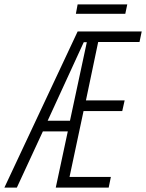

<svg xmlns="http://www.w3.org/2000/svg" viewBox="-89 -858 668 878"><path d="M-69 0 266 -714H559L549 -666H360L304 -399H481L470 -350H293L229 -49H418L408 0H166L221 -257H107L-12 0ZM129 -306H231L308 -665H294ZM258 -795 266 -838H493L484 -795Z"/></svg>

Font: Noto Sans ExtraCondensed Light
Style: Italic
Weight: 300
Width: 2
Italic angle: -12°
Designer: Monotype Design Team
Foundry: Monotype Imaging Inc.
Version: Version 2.013; ttfautohint (v1.8.4.7-5d5b)